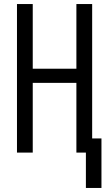

<svg xmlns="http://www.w3.org/2000/svg" viewBox="-20 -755 540 950"><path d="M405 175V0H358V-345H142V0H64V-735H142V-415H358V-735H436V-70H482V175Z"/></svg>

Font: Iosevka www.saffi
Style: Regular
Weight: 400
Monospace: yes
Designer: Belleve Invis
Foundry: Belleve Invis
Version: Version 22.0.2; ttfautohint (v1.8.3)